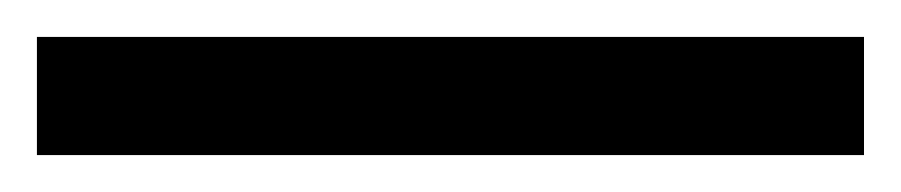

<svg xmlns="http://www.w3.org/2000/svg" viewBox="-22 70 488 104"><path d="M446 154H-2V90H446Z"/></svg>

Font: Noto Sans Lao UI
Style: Regular
Weight: 400
Designer: Monotype Design Team
Foundry: Monotype Imaging Inc.
Version: Version 2.000